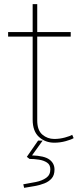

<svg xmlns="http://www.w3.org/2000/svg" viewBox="-20 -676 390 923"><path d="M137 -101V-500H19V-522H137V-656H159V-522H320V-500H159V-97Q159 -50 183.5 -29Q208 -8 241 -8Q267 -8 292.5 -15Q318 -22 327 -28L334 -12Q323 -5 296 2.5Q269 10 241 10Q198 10 167.5 -17.5Q137 -45 137 -101ZM92 210Q122 205 152 199Q182 193 202 179Q222 165 222 138Q222 116 206 105.5Q190 95 167 91.5Q144 88 122 88L109 78L163 0H185L134 71Q193 73 217.5 91Q242 109 242 139Q242 166 228.5 181.5Q215 197 193.5 205.5Q172 214 146.5 218.5Q121 223 96 227Z"/></svg>

Font: Mach Thin
Style: Regular
Weight: 250
Version: Version 1.002